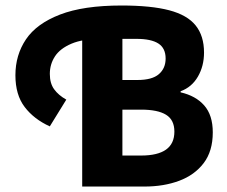

<svg xmlns="http://www.w3.org/2000/svg" viewBox="-20 -684 833 704"><path d="M281.4 0V-585.8H428.8V-390.7H484.2Q537.8 -390.7 562.5 -412.1Q587.3 -433.4 587.3 -469.4Q587.3 -507.3 560.8 -524.4Q534.3 -541.5 480.3 -541.5H351.1Q283.6 -541.5 242 -523.8Q200.3 -506.1 181.5 -477.3Q162.7 -448.4 162.7 -413Q162.7 -378.3 178.6 -356.6Q194.4 -334.8 223.1 -318.7L162.6 -220.6Q104.5 -247 70.5 -291.6Q36.5 -336.2 36.5 -408.1Q36.5 -482.3 75.3 -539.9Q114.2 -597.5 200.1 -630.6Q286 -663.8 425.6 -663.8Q534.4 -663.8 600.6 -646.3Q666.9 -628.8 697.5 -590.5Q728.1 -552.3 728.1 -491.2Q728.1 -441.9 705.7 -403.2Q683.3 -364.4 642.2 -349.4V-345.4Q697.5 -332.9 728.8 -297.4Q760.2 -261.8 760.2 -198.6Q760.2 -129.8 726.9 -86Q693.6 -42.2 637 -21.1Q580.5 0 509.6 0ZM428.8 -113.7H497.6Q557.9 -113.7 588.7 -135.4Q619.4 -157.1 619.4 -201.5Q619.4 -244.4 588.9 -263.2Q558.4 -282 497.6 -282H428.8Z"/></svg>

Font: SourceSans3VF
Style: Regular
Weight: 200
Designer: Paul D. Hunt
Foundry: Adobe
Version: Version 3.052;hotconv 1.1.0;makeotfexe 2.6.0